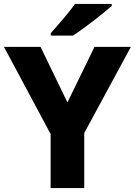

<svg xmlns="http://www.w3.org/2000/svg" viewBox="-20 -951 682 971"><path d="M545 -921V-931H359C328 -886 270 -821 237 -784V-771H349C402 -805 503 -883 545 -921ZM321 -433 185 -714H0L236 -273V0H406V-278L642 -714H458Z"/></svg>

Font: Noto Sans Ethiopic ExtraBold
Style: Regular
Weight: 800
Designer: Monotype Design Team
Foundry: Monotype Imaging Inc.
Version: Version 2.102